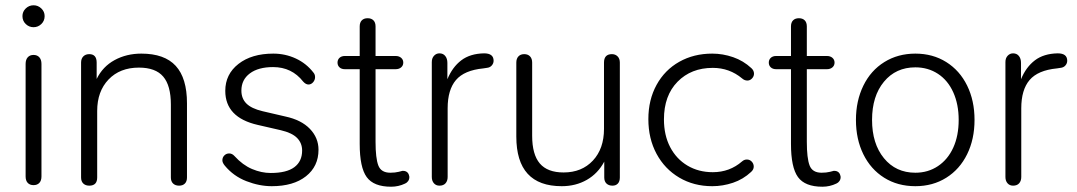

<svg xmlns="http://www.w3.org/2000/svg" viewBox="-20 -697 4079 727"><path d="M77 -29V-455Q77 -471 85 -480Q93 -489 107 -489Q121 -489 129 -480Q137 -471 137 -455V-29Q137 -13 129 -4.5Q121 4 107 4Q93 4 85 -4.5Q77 -13 77 -29ZM65 -636Q65 -653 77.5 -665Q90 -677 107 -677Q124 -677 136.5 -665Q149 -653 149 -636Q149 -618 136.5 -606Q124 -594 107 -594Q90 -594 77.5 -606Q65 -618 65 -636Z M287 -25V-460Q287 -475 295.5 -483.5Q304 -492 318 -492Q346 -492 346 -460V-398Q369 -445 414 -469.5Q459 -494 515 -494Q603 -494 645.5 -447.5Q688 -401 688 -306V-25Q688 -10 680 -2Q672 6 658 6Q644 6 635.5 -2Q627 -10 627 -25V-301Q627 -373 598 -407Q569 -441 506 -441Q434 -441 391 -396Q348 -351 348 -277V-25Q348 6 318 6Q304 6 295.5 -2Q287 -10 287 -25Z M831 -70Q822 -81 822 -90Q822 -101 829.5 -108.5Q837 -116 848 -116Q859 -116 868 -106Q899 -72 934.5 -57Q970 -42 1005 -42Q1065 -42 1094.5 -64Q1124 -86 1124 -127Q1124 -155 1105 -174.5Q1086 -194 1043 -204L956 -224Q833 -252 833 -353Q833 -416 883 -455Q933 -494 1015 -494Q1060 -494 1100 -475.5Q1140 -457 1167 -422Q1173 -415 1173 -405Q1173 -394 1165.5 -385.5Q1158 -377 1148 -377Q1138 -377 1128 -388Q1085 -443 1014 -443Q958 -443 926 -419Q894 -395 894 -354Q894 -324 913 -305Q932 -286 974 -276L1060 -256Q1121 -243 1153.5 -209Q1186 -175 1186 -130Q1186 -67 1138.5 -29.5Q1091 8 1009 8Q962 8 913 -11Q864 -30 831 -70Z M1342 -152V-435H1286Q1273 -435 1265.5 -442Q1258 -449 1258 -460Q1258 -471 1265.5 -478Q1273 -485 1286 -485H1342V-597Q1342 -612 1350 -620Q1358 -628 1372 -628Q1386 -628 1394 -620Q1402 -612 1402 -597V-485H1478Q1491 -485 1499 -478Q1507 -471 1507 -460Q1507 -449 1499 -442Q1491 -435 1478 -435H1402V-160Q1402 -98 1412.5 -70.5Q1423 -43 1458 -43Q1476 -43 1490 -46.5Q1504 -50 1503 -50H1507Q1515 -50 1521 -45.5Q1527 -41 1529 -32Q1530 -30 1530 -26Q1530 -18 1525.5 -11.5Q1521 -5 1514 -2Q1489 10 1461 10Q1395 10 1368.5 -26.5Q1342 -63 1342 -152Z M1615 -27V-462Q1615 -477 1623.5 -486Q1632 -495 1644 -495Q1658 -495 1666 -485Q1674 -475 1674 -459V-397Q1693 -443 1726.5 -468.5Q1760 -494 1813 -495Q1849 -495 1849 -467Q1849 -457 1842 -449Q1835 -441 1823 -440L1810 -438Q1738 -431 1706.5 -394Q1675 -357 1675 -287V-27Q1675 -12 1667 -3Q1659 6 1644 6Q1631 6 1623 -3Q1615 -12 1615 -27Z M1935 -180V-460Q1935 -475 1943 -483.5Q1951 -492 1965 -492Q1979 -492 1987 -483.5Q1995 -475 1995 -460V-183Q1995 -112 2024 -78Q2053 -44 2114 -44Q2183 -44 2225 -89Q2267 -134 2267 -209V-460Q2267 -492 2297 -492Q2310 -492 2318.5 -483.5Q2327 -475 2327 -460V-25Q2327 -10 2319.5 -2Q2312 6 2299 6Q2285 6 2276.5 -2Q2268 -10 2268 -25V-85Q2244 -40 2202 -16Q2160 8 2107 8Q1935 8 1935 -180Z M2435 -246Q2435 -319 2466 -375.5Q2497 -432 2552 -463Q2607 -494 2677 -494Q2717 -494 2756 -480.5Q2795 -467 2825 -439Q2835 -430 2835 -418Q2835 -408 2827.5 -400Q2820 -392 2810 -392Q2799 -392 2790 -400Q2742 -440 2679 -440Q2597 -440 2545.5 -387.5Q2494 -335 2494 -245Q2494 -185 2517.5 -140Q2541 -95 2583 -70Q2625 -45 2679 -45Q2743 -45 2790 -86Q2798 -93 2808 -93Q2819 -93 2826.5 -85Q2834 -77 2834 -66Q2834 -55 2824 -46Q2794 -18 2755.5 -5Q2717 8 2677 8Q2607 8 2552 -24.5Q2497 -57 2466 -114.5Q2435 -172 2435 -246Z M2975 -152V-435H2919Q2906 -435 2898.5 -442Q2891 -449 2891 -460Q2891 -471 2898.5 -478Q2906 -485 2919 -485H2975V-597Q2975 -612 2983 -620Q2991 -628 3005 -628Q3019 -628 3027 -620Q3035 -612 3035 -597V-485H3111Q3124 -485 3132 -478Q3140 -471 3140 -460Q3140 -449 3132 -442Q3124 -435 3111 -435H3035V-160Q3035 -98 3045.5 -70.5Q3056 -43 3091 -43Q3109 -43 3123 -46.5Q3137 -50 3136 -50H3140Q3148 -50 3154 -45.5Q3160 -41 3162 -32Q3163 -30 3163 -26Q3163 -18 3158.5 -11.5Q3154 -5 3147 -2Q3122 10 3094 10Q3028 10 3001.5 -26.5Q2975 -63 2975 -152Z M3221 -243Q3221 -315 3249 -372.5Q3277 -430 3328.5 -462Q3380 -494 3446 -494Q3512 -494 3563 -462Q3614 -430 3642 -373Q3670 -316 3670 -243Q3670 -170 3642 -113Q3614 -56 3563 -24Q3512 8 3446 8Q3379 8 3328 -24Q3277 -56 3249 -113Q3221 -170 3221 -243ZM3610 -243Q3610 -302 3589.5 -347.5Q3569 -393 3531.5 -417.5Q3494 -442 3446 -442Q3372 -442 3327 -387.5Q3282 -333 3282 -243Q3282 -153 3327 -98Q3372 -43 3446 -43Q3494 -43 3531.5 -68Q3569 -93 3589.5 -138Q3610 -183 3610 -243Z M3787 -27V-462Q3787 -477 3795.5 -486Q3804 -495 3816 -495Q3830 -495 3838 -485Q3846 -475 3846 -459V-397Q3865 -443 3898.5 -468.5Q3932 -494 3985 -495Q4021 -495 4021 -467Q4021 -457 4014 -449Q4007 -441 3995 -440L3982 -438Q3910 -431 3878.5 -394Q3847 -357 3847 -287V-27Q3847 -12 3839 -3Q3831 6 3816 6Q3803 6 3795 -3Q3787 -12 3787 -27Z"/></svg>

Font: SN Pro Light
Style: Regular
Weight: 300
Designer: Tobias Whetton
Foundry: Supernotes
Version: Version 1.002